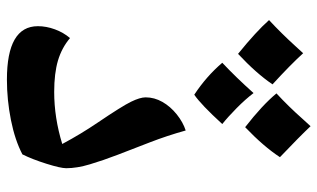

<svg xmlns="http://www.w3.org/2000/svg" viewBox="-206 -714 940 569"><g transform="rotate(90 264.5 -430.0)"><path d="M216.3 20Q58.1 20 58.1 -71.8Q58.1 -96.7 67.4 -122.1Q76.7 -147.5 93.3 -167Q122.1 -142.6 159.9 -131.3Q197.8 -120.1 252.9 -120.1Q329.6 -120.1 407.2 -144Q377.4 -199.7 344.2 -248.5Q294.9 -321.3 282 -347.9Q269 -374.5 269 -391.1Q269 -417 282.5 -440.7Q295.9 -464.4 319.3 -483.2Q342.8 -502 367.2 -509.8Q382.8 -454.1 402.3 -403.8Q421.9 -353.5 439 -308.8Q456.1 -264.2 467.5 -225.8Q479 -187.5 479 -155.8Q479 -139.2 465.8 -97.2Q452.6 -55.2 438 -25.9Q396 -3.9 336.2 8.1Q276.4 20 216.3 20ZM230.5 -767.1Q197.8 -718.8 140.1 -665Q73.7 -718.8 40 -756.8Q78.6 -792.5 117.2 -835L138.2 -857.9Q172.9 -819.8 230.5 -767.1ZM446.3 -789.1Q414.6 -740.7 357.4 -686Q292 -736.8 257.3 -778.8Q296.4 -814.9 333.5 -856.9L354.5 -879.9Q384.8 -847.7 446.3 -789.1ZM348.1 -618.2Q290.5 -555.2 261.2 -535.2Q207 -570.8 166.5 -618.2Q210 -659.2 256.3 -710.9Q274.9 -686.5 300.8 -660.9Q326.7 -635.3 348.1 -618.2Z"/></g></svg>

Font: Droid Arabic Naskh
Style: Bold
Weight: 700
Designer: Pascal Zoghbi
Foundry: Ascender Corporation
Version: Version 1.00